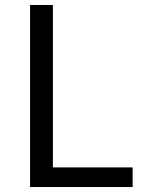

<svg xmlns="http://www.w3.org/2000/svg" viewBox="-20 -753 583 773"><path d="M101 0V-733H193V-79H514V0Z"/></svg>

Font: Noto Sans TC
Style: Regular
Weight: 400
Designer: Ryoko NISHIZUKA  (kana, bopomofo & ideographs); Paul D. Hunt (Latin, Greek & Cyrillic); Sandoll Communications , Soo-you
Foundry: Adobe
Version: Version 2.004-H2;hotconv 1.0.118;makeotfexe 2.5.65603